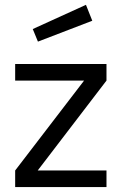

<svg xmlns="http://www.w3.org/2000/svg" viewBox="-20 -760 495 780"><path d="M41.6 0V-67.4L321.6 -432.6H41.6V-500H412.6V-432.6L133.2 -67.4H412.6V0ZM134.1 -590.9 113.1 -642 329.2 -740.4 354.9 -675.7Z"/></svg>

Font: Titillium Web
Style: Bold
Weight: 700
Designer: Mohamed Gaber, Accademia di Belle Arti di Urbino
Foundry: Kief Type Foundry, Accademia di Belle Arti di Urbino
Version: Version 3.000